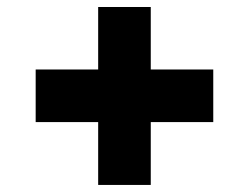

<svg xmlns="http://www.w3.org/2000/svg" viewBox="-20 -561 711 549"><path d="M260.7 -211.9H82V-362.3H260.7V-541H411.1V-362.3H589.8V-211.9H411.1V-32.2H260.7Z"/></svg>

Font: Pretendard Std Black
Style: Regular
Weight: 900
Designer: Base glyphs from Inter by Rasmus Andersson; Hangeul glyphs from Noto Sans CJK(Source Han Sans) by Jang Soo-young and Kan
Foundry: Kil Hyung-jin
Version: Version 1.309